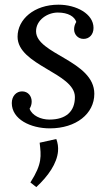

<svg xmlns="http://www.w3.org/2000/svg" viewBox="-20 -531 468 811"><path d="M227.1 -511.2C124 -511.2 54.2 -449.2 54.2 -376C54.2 -254.9 296.4 -222.7 296.4 -121.1C296.4 -61 259.8 -25.9 188.5 -25.9C152.3 -25.9 115.2 -43 105 -71.8C111.8 -82.5 113.8 -92.8 113.8 -102.5C113.8 -124 99.6 -145 73.2 -145C48.8 -145 29.8 -125 29.8 -95.7C29.8 -26.9 109.4 11.2 190.4 11.2C301.8 11.2 378.4 -50.8 378.4 -134.8C378.4 -274.9 132.3 -302.2 132.3 -398.9C132.3 -446.3 180.2 -478 224.1 -478C269 -478 294.9 -460.4 302.2 -438.5C295.4 -427.2 293 -417 293 -406.7C293 -385.7 309.1 -366.7 333 -366.7C356.9 -366.7 375 -384.8 375 -413.1C375 -472.7 302.2 -511.2 227.1 -511.2ZM147.5 71.8C153.8 127.9 159.2 160.2 108.4 239.7L133.3 259.3C184.6 211.9 220.7 158.7 225.1 107.9C226.6 90.3 224.1 72.8 217.8 56.2Z"/></svg>

Font: Lora Italic
Style: Regular
Weight: 400
Italic angle: -3°
Designer: Olga Karpushina, Alexei Vanyashin
Foundry: Cyreal
Version: Version 1.011;PS 001.011;hotconv 1.0.70;makeotf.lib2.5.58329